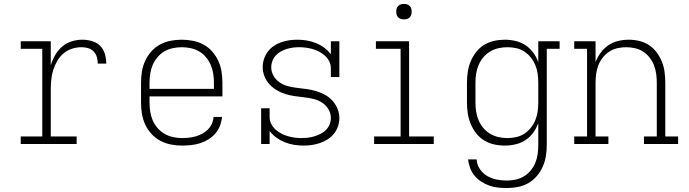

<svg xmlns="http://www.w3.org/2000/svg" viewBox="-20 -729 3490 972"><path d="M85 0V-38H194V-482H85V-520H237V-398Q245 -425 259 -449.5Q273 -474 294 -492.5Q315 -511 342 -519.5Q369 -528 397 -528Q421 -528 445.5 -521Q470 -514 487 -497Q504 -480 511 -455.5Q518 -431 518 -407H475Q475 -423 470.5 -439.5Q466 -456 454.5 -468Q443 -480 427 -485Q411 -490 394 -490Q369 -490 345 -482.5Q321 -475 301.5 -458.5Q282 -442 269.5 -420Q257 -398 249.5 -374.5Q242 -351 239.5 -326Q237 -301 237 -276V-38H368V0Z M902 8Q873 8 845 2.5Q817 -3 791.5 -16.5Q766 -30 746.5 -51.5Q727 -73 715 -99Q703 -125 698.5 -153Q694 -181 694 -210V-310Q694 -338 698.5 -366.5Q703 -395 715 -421Q727 -447 746 -468.5Q765 -490 790 -503.5Q815 -517 843.5 -522.5Q872 -528 900 -528Q928 -528 956.5 -522.5Q985 -517 1010 -503.5Q1035 -490 1054 -468.5Q1073 -447 1085 -421Q1097 -395 1101.5 -366.5Q1106 -338 1106 -310V-241H737V-210Q737 -187 740.5 -164Q744 -141 753 -120Q762 -99 777.5 -81Q793 -63 813 -51.5Q833 -40 856 -35Q879 -30 902 -30Q919 -30 937 -32Q955 -34 972 -39Q989 -44 1004.5 -52.5Q1020 -61 1032.5 -73.5Q1045 -86 1052.5 -102.5Q1060 -119 1061 -137H1104Q1102 -114 1093.5 -92Q1085 -70 1070 -53Q1055 -36 1035 -23.5Q1015 -11 993 -4Q971 3 948 5.5Q925 8 902 8ZM737 -279H1063V-310Q1063 -333 1059.5 -356Q1056 -379 1047 -400Q1038 -421 1023 -439Q1008 -457 988.5 -468.5Q969 -480 946 -485Q923 -490 900 -490Q877 -490 854 -485Q831 -480 811.5 -468.5Q792 -457 777 -439Q762 -421 753 -400Q744 -379 740.5 -356Q737 -333 737 -310Z M1516 8Q1492 8 1468 4Q1444 0 1421.5 -9Q1399 -18 1379 -32.5Q1359 -47 1345 -66V0H1302V-181H1345V-136Q1345 -118 1353 -102Q1361 -86 1374 -74Q1387 -62 1403 -53.5Q1419 -45 1436 -40Q1453 -35 1470.5 -32.5Q1488 -30 1506 -30Q1522 -30 1539 -32Q1556 -34 1572 -39Q1588 -44 1603 -51.5Q1618 -59 1630 -71Q1642 -83 1648.5 -99Q1655 -115 1655 -132Q1655 -156 1642 -177Q1629 -198 1609 -210.5Q1589 -223 1565.5 -228.5Q1542 -234 1518.5 -236.5Q1495 -239 1471 -242.5Q1447 -246 1424.5 -253Q1402 -260 1381 -272.5Q1360 -285 1344 -302.5Q1328 -320 1319 -342.5Q1310 -365 1310 -389Q1310 -410 1316.5 -430Q1323 -450 1335.5 -467Q1348 -484 1365.5 -496Q1383 -508 1403 -515Q1423 -522 1443.5 -525Q1464 -528 1485 -528Q1509 -528 1533 -524Q1557 -520 1579.5 -511Q1602 -502 1621.5 -487.5Q1641 -473 1655 -454V-520H1698V-339H1655V-384Q1655 -402 1647 -418Q1639 -434 1626 -446Q1613 -458 1597.5 -466.5Q1582 -475 1565 -480Q1548 -485 1530.5 -487.5Q1513 -490 1495 -490Q1479 -490 1463 -488Q1447 -486 1431 -481Q1415 -476 1401 -468Q1387 -460 1376 -448Q1365 -436 1359 -420.5Q1353 -405 1353 -389Q1353 -365 1365.5 -344Q1378 -323 1398.5 -310Q1419 -297 1442.5 -291.5Q1466 -286 1489.5 -283.5Q1513 -281 1536.5 -277.5Q1560 -274 1583 -267Q1606 -260 1627 -248Q1648 -236 1664 -218Q1680 -200 1689 -177.5Q1698 -155 1698 -131Q1698 -110 1691 -89.5Q1684 -69 1670.5 -52Q1657 -35 1638.5 -23.5Q1620 -12 1600 -5Q1580 2 1558.5 5Q1537 8 1516 8Z M1874 0V-38H2008V-482H1883V-520H2051V-38H2176V0ZM2025 -631Q2017 -631 2009.5 -633Q2002 -635 1996 -641Q1990 -647 1988 -654.5Q1986 -662 1986 -670Q1986 -678 1988 -685.5Q1990 -693 1996 -699Q2002 -705 2009.5 -707Q2017 -709 2025 -709Q2033 -709 2040.5 -707Q2048 -705 2054 -699Q2060 -693 2062 -685.5Q2064 -678 2064 -670Q2064 -662 2062 -654.5Q2060 -647 2054 -641Q2048 -635 2040.5 -633Q2033 -631 2025 -631Z M2546 223Q2524 223 2501 220.5Q2478 218 2457 210.5Q2436 203 2416.5 190.5Q2397 178 2382.5 160.5Q2368 143 2360 121.5Q2352 100 2350 78H2393Q2394 104 2409 126.5Q2424 149 2446.5 162Q2469 175 2494.5 180Q2520 185 2546 185Q2569 185 2591.5 180Q2614 175 2633.5 163Q2653 151 2667.5 133Q2682 115 2690.5 94Q2699 73 2702 50.5Q2705 28 2705 5V-106Q2696 -80 2679.5 -57.5Q2663 -35 2640.5 -20Q2618 -5 2590.5 1.5Q2563 8 2536 8Q2508 8 2481 2Q2454 -4 2430.5 -18.5Q2407 -33 2390 -55Q2373 -77 2362.5 -102.5Q2352 -128 2348 -155.5Q2344 -183 2344 -210V-310Q2344 -337 2348 -364.5Q2352 -392 2362.5 -417.5Q2373 -443 2390 -465Q2407 -487 2430.5 -501.5Q2454 -516 2481 -522Q2508 -528 2536 -528Q2563 -528 2590.5 -521.5Q2618 -515 2640.5 -500Q2663 -485 2679.5 -462.5Q2696 -440 2705 -414V-520H2813V-482H2748V5Q2748 33 2743.5 61Q2739 89 2727.5 115Q2716 141 2697.5 162.5Q2679 184 2654.5 198Q2630 212 2602 217.5Q2574 223 2546 223ZM2549 -30Q2572 -30 2594 -35Q2616 -40 2635 -52.5Q2654 -65 2668 -83Q2682 -101 2690.5 -122Q2699 -143 2702 -165Q2705 -187 2705 -210V-310Q2705 -333 2702 -355Q2699 -377 2690.5 -398Q2682 -419 2668 -437Q2654 -455 2635 -467.5Q2616 -480 2594 -485Q2572 -490 2549 -490Q2526 -490 2503.5 -485Q2481 -480 2461 -468Q2441 -456 2426.5 -438.5Q2412 -421 2403 -400Q2394 -379 2390.5 -356Q2387 -333 2387 -310V-210Q2387 -187 2390.5 -164Q2394 -141 2403 -120Q2412 -99 2426.5 -81.5Q2441 -64 2461 -52Q2481 -40 2503.5 -35Q2526 -30 2549 -30Z M2887 0V-38H2952V-482H2887V-520H2995V-414Q3004 -439 3020.5 -461.5Q3037 -484 3059.5 -499.5Q3082 -515 3109 -521.5Q3136 -528 3163 -528Q3190 -528 3217 -521.5Q3244 -515 3266.5 -500Q3289 -485 3305 -463Q3321 -441 3331 -416Q3341 -391 3344.5 -364Q3348 -337 3348 -310V-38H3413V0H3240V-38H3305V-310Q3305 -332 3302 -354.5Q3299 -377 3291 -398Q3283 -419 3269 -437Q3255 -455 3236 -467.5Q3217 -480 3194.5 -485Q3172 -490 3150 -490Q3128 -490 3105.5 -485Q3083 -480 3064 -467.5Q3045 -455 3031 -437Q3017 -419 3009 -398Q3001 -377 2998 -354.5Q2995 -332 2995 -310V-38H3060V0Z"/></svg>

Font: Iosevka Etoile Extralight
Style: Regular
Weight: 200
Designer: Belleve Invis
Foundry: Belleve Invis
Version: Version 22.1.2; ttfautohint (v1.8.4)